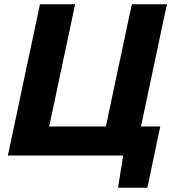

<svg xmlns="http://www.w3.org/2000/svg" viewBox="-20 -733 818 905"><path d="M536.5 152 560.5 0H17Q29.5 -57.5 40.8 -111Q52 -164.5 66.5 -232.5L117.5 -473.5Q132.5 -543 144.2 -598.5Q156 -654 168.5 -713H334Q321.5 -653 309.8 -597.8Q298 -542.5 283 -473L238 -259.5Q230.5 -225.5 224.2 -195.5Q218 -165.5 212 -137H479Q485 -165.5 491.5 -195.5Q498 -225.5 505 -259.5L550.5 -474Q565 -543 576.8 -598Q588.5 -653 601.5 -713H767Q754 -653.5 742.2 -598.2Q730.5 -543 716 -474L670.5 -259.5Q663.5 -225.5 657 -195.5Q650.5 -165.5 644.5 -137H735.5Q728 -101 720 -63.8Q712 -26.5 704.5 10Q697 45 689.5 80.8Q682 116.5 674.5 152Z"/></svg>

Font: Commissioner
Style: Bold Italic
Weight: 700
Italic angle: -12°
Designer: Kostas Bartsokas
Foundry: Kostas Bartsokas
Version: Version 1.000; ttfautohint (v1.8.3)